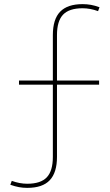

<svg xmlns="http://www.w3.org/2000/svg" viewBox="-20 -790 532 930"><path d="M112 120Q91 120 72 116.5Q53 113 30 105L37 86Q75 100 112 100Q177 100 206.5 69Q236 38 236 -30V-380H72V-400H236V-620Q236 -697 271.5 -733.5Q307 -770 380 -770Q401 -770 420.5 -766.5Q440 -763 462 -755L455 -736Q417 -750 380 -750Q315 -750 285.5 -719Q256 -688 256 -620V-400H460V-380H256V-30Q256 46 221 83Q186 120 112 120Z"/></svg>

Font: M PLUS 2 Thin
Style: Regular
Weight: 100
Designer: Coji Morishita
Foundry: UNDERFOREST DESIGN
Version: Version 1.001